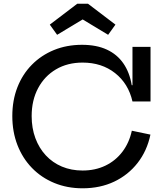

<svg xmlns="http://www.w3.org/2000/svg" viewBox="-20 -1005 874 1037"><path d="M426 12Q343 12 273.2 -16.8Q203.5 -45.5 152.8 -97.8Q102 -150 74.2 -221.5Q46.5 -293 46.5 -378Q46.5 -463 74 -533.5Q101.5 -604 152 -655.2Q202.5 -706.5 271.5 -734.8Q340.5 -763 423 -763Q501 -763 556.8 -737.2Q612.5 -711.5 646.2 -662.8Q680 -614 691.5 -545H721.5L695.5 -457Q673.5 -553.5 601.5 -610.2Q529.5 -667 426 -667Q344.5 -667 282.5 -630.5Q220.5 -594 185.8 -528.8Q151 -463.5 151 -378Q151 -313 171 -259Q191 -205 227.5 -165.8Q264 -126.5 314.5 -105.2Q365 -84 426 -84Q494.5 -84 549.5 -110.5Q604.5 -137 641.2 -185.5Q678 -234 692 -299L792.5 -278Q774 -190 723.2 -125Q672.5 -60 596.8 -24Q521 12 426 12ZM695.5 -457V-752H793V-457ZM455 -985 603.5 -872 564 -817 426.5 -900 288.5 -817 249 -872 397.5 -985Z"/></svg>

Font: Hepta Slab Medium
Style: Regular
Weight: 500
Designer: Michael LaGattuta
Foundry: Michael LaGattuta
Version: Version 1.102